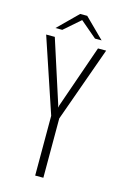

<svg xmlns="http://www.w3.org/2000/svg" viewBox="-112 -764 525 816"><g transform="rotate(15 151.0 -356.5)"><path d="M129 0V-263L19 -591H57L146 -315L148 -304L151 -315L247 -591H283L165 -261V0ZM50 -628 136 -713H167L253 -628H224L151 -690L80 -628Z"/></g></svg>

Font: Alumni Sans Thin ExtraLight
Style: Regular
Weight: 250
Version: Version 1.018